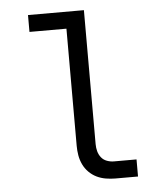

<svg xmlns="http://www.w3.org/2000/svg" viewBox="-53 -781 705 828"><g transform="rotate(-5 300.0 -367.5)"><path d="M413 0Q393 0 372 -3.5Q351 -7 332.5 -16Q314 -25 299 -40Q284 -55 275 -74Q266 -93 262.5 -113.5Q259 -134 259 -155V-662H99V-735H341V-155Q341 -139 345 -124Q349 -109 358.5 -97Q368 -85 383 -79.5Q398 -74 413 -74H511V0Z"/></g></svg>

Font: Nova Nerd Font
Style: Regular
Weight: 400
Designer: Belleve Invis
Foundry: Belleve Invis
Version: Version 24.1.4; ttfautohint (v1.8.4);Nerd Fonts 3.1.1